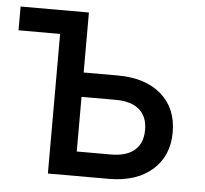

<svg xmlns="http://www.w3.org/2000/svg" viewBox="-44 -597 689 644"><g transform="rotate(5 300.0 -275.0)"><path d="M140 0V-470H0V-550H230V-348H345Q438 -348 491.5 -301.5Q545 -255 545 -174Q545 -94 491 -47Q437 0 345 0ZM230 -82H345Q397 -82 424.5 -105.5Q452 -129 452 -174Q452 -219 424.5 -242.5Q397 -266 345 -266H230Z"/></g></svg>

Font: NKDuy Mono
Style: Regular
Weight: 400
Monospace: yes
Designer: NKDuy
Foundry: NKDuy
Version: Version 2.251; ttfautohint (v1.8.4.7-5d5b)